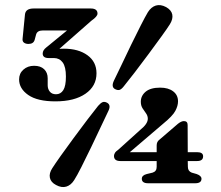

<svg xmlns="http://www.w3.org/2000/svg" viewBox="-20 -734 884 769"><path d="M607.5 -151.5Q607.5 -166.5 618.5 -174.5L693 -238.5Q706.5 -249 716.5 -249Q731.5 -249 731.5 -233.5L732 -124.5H769.5Q793.5 -124.5 793.5 -108Q793.5 -89 769.5 -89H732L732.5 -65.5Q732.5 -48.5 748 -42.5L767.5 -37Q787 -30 787 -18Q787 0 761.5 0H573.5Q548 0 548 -18Q548 -32 568 -37L591 -42.5Q607.5 -47.5 607.5 -65.5V-89H462Q436.5 -89 436.5 -109.5Q436.5 -114.5 440 -121Q443.5 -127.5 454.5 -135L542 -214Q572 -238 572 -258.5Q572 -270 565 -279.8Q558 -289.5 551 -300.2Q544 -311 544 -326.5Q544 -350.5 563.5 -366.8Q583 -383 621.5 -383Q654 -383 673.5 -368.2Q693 -353.5 693 -328Q693 -310 682.2 -289.8Q671.5 -269.5 633.5 -238.5L500 -124.5H607.5ZM476 -388.5Q467 -377 459.5 -374.2Q452 -371.5 441 -377Q424.5 -385.5 436 -410.5Q447.5 -433.5 465.8 -472.2Q484 -511 504.8 -553.8Q525.5 -596.5 543.8 -632.2Q562 -668 572.5 -685.5Q585.5 -706 604.2 -711.8Q623 -717.5 645.5 -705.5Q666.5 -693.5 670 -675.8Q673.5 -658 660.5 -637Q650.5 -621 627 -588.5Q603.5 -556 575 -517.5Q546.5 -479 519.8 -444.2Q493 -409.5 476 -388.5ZM373 -310Q383 -321.5 390.8 -324.8Q398.5 -328 409 -322.5Q426 -313 413.5 -288.5Q402 -265 383.8 -226Q365.5 -187 345 -144.2Q324.5 -101.5 306.2 -65.5Q288 -29.5 277 -12.5Q264 8 245.2 13.5Q226.5 19 204.5 7Q183.5 -4 179.8 -22Q176 -40 189.5 -60.5Q200 -77 223.2 -109.8Q246.5 -142.5 275 -181.2Q303.5 -220 330 -254.8Q356.5 -289.5 373 -310ZM366.5 -440.5Q366.5 -389 322.2 -358.5Q278 -328 202 -328Q130 -328 93.2 -353.5Q56.5 -379 56.5 -416Q56.5 -440 73.8 -455.2Q91 -470.5 116.5 -470.5Q142.5 -470.5 156.8 -456.8Q171 -443 171 -420.5V-392.5Q171 -377.5 179.5 -367Q188 -356.5 204.5 -356.5Q223 -356.5 233.5 -373Q244 -389.5 244 -427.5Q244 -466.5 231 -484Q218 -501.5 196 -501.5H175Q151 -501.5 151 -519.5Q151 -533 166 -544.5L248.5 -612H151.5Q129 -612 124.5 -595.5L119 -575Q114.5 -558 94 -558Q83 -558 76 -563.2Q69 -568.5 70.5 -579.5L80 -676Q82.5 -700 114.5 -700H343.5Q370.5 -700 370.5 -679.5Q370.5 -668 346 -651L218 -538.5Q226.5 -539 236 -539Q294 -539 330.2 -512.8Q366.5 -486.5 366.5 -440.5Z"/></svg>

Font: Fraunces 9pt
Style: Bold
Weight: 700
Version: Version 1.000;[b76b70a41]